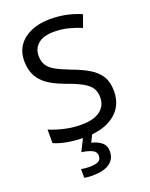

<svg xmlns="http://www.w3.org/2000/svg" viewBox="-174 -814 897 1145"><g transform="rotate(-20 274.5 -242.0)"><path d="M502 -191Q502 -96 433 -43Q364 10 247 10Q187 10 136 1Q85 -8 51 -24V-110Q87 -94 140.5 -81Q194 -68 251 -68Q331 -68 371.5 -99Q412 -130 412 -183Q412 -218 397 -242Q382 -266 345.5 -286.5Q309 -307 244 -330Q198 -347 163.5 -366.5Q129 -386 106 -411Q83 -436 71.5 -468Q60 -500 60 -542Q60 -599 89 -639.5Q118 -680 169.5 -702Q221 -724 288 -724Q347 -724 396 -713Q445 -702 485 -684L457 -607Q420 -623 376.5 -634Q333 -645 286 -645Q219 -645 185 -616.5Q151 -588 151 -541Q151 -505 166 -481Q181 -457 215 -438Q249 -419 307 -397Q370 -374 413.5 -347.5Q457 -321 479.5 -284Q502 -247 502 -191ZM356 139Q356 187 319 213.5Q282 240 208 240Q193 240 179.5 238.5Q166 237 158 235V180Q167 182 182 183.5Q197 185 211 185Q247 185 266 175.5Q285 166 285 141Q285 115 258.5 103Q232 91 194 86L237 0H295L269 53Q305 61 330.5 81Q356 101 356 139Z"/></g></svg>

Font: Noto Sans Lisu
Style: Regular
Weight: 400
Designer: Monotype Design Team. David Williams.
Foundry: Monotype Imaging Inc.
Version: Version 2.102